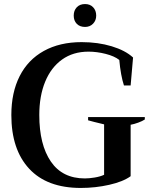

<svg xmlns="http://www.w3.org/2000/svg" viewBox="-20 -918 745 948"><path d="M344 -841Q344 -866 359 -882Q374 -898 400 -898Q425 -898 440 -882Q455 -866 455 -841Q455 -817 439.5 -801Q424 -785 400 -785Q374 -785 359 -800.5Q344 -816 344 -841ZM36 -350Q36 -461 77 -542Q118 -623 196.5 -666.5Q275 -710 383 -710Q464 -710 531.5 -689.5Q599 -669 637 -634L625 -496H592Q576 -545 569 -622Q545 -641 501.5 -652Q458 -663 417 -663Q341 -663 286.5 -624Q232 -585 203 -514.5Q174 -444 174 -350Q174 -204 231 -120.5Q288 -37 399 -37Q420 -37 447.5 -41.5Q475 -46 494 -55V-304Q435 -318 415 -324V-340H695V-328Q683 -320 662.5 -312.5Q642 -305 625 -302V-48Q588 -21 519.5 -5.5Q451 10 379 10Q212 10 124 -85Q36 -180 36 -350Z"/></svg>

Font: Trirong SemiBold
Style: Regular
Weight: 600
Designer: Katatrad Team
Foundry: CadsonDemak
Version: Version 1.001